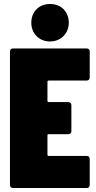

<svg xmlns="http://www.w3.org/2000/svg" viewBox="-20 -943 484 963"><path d="M231 -735C285 -735 325 -775 325 -829C325 -885 286 -923 231 -923C176 -923 137 -885 137 -829C137 -775 176 -735 231 -735ZM430 -554V-685C430 -694 424 -700 415 -700H45C36 -700 30 -694 30 -685V-15C30 -6 36 0 45 0H415C424 0 430 -6 430 -15V-146C430 -155 424 -161 415 -161H224C220 -161 218 -163 218 -167V-264C218 -268 220 -270 224 -270H323C332 -270 338 -276 338 -285V-416C338 -425 332 -431 323 -431H224C220 -431 218 -433 218 -437V-533C218 -537 221 -539 224 -539H415C424 -539 430 -545 430 -554Z"/></svg>

Font: Barlow Condensed Black
Style: Regular
Weight: 900
Width: 3
Designer: Jeremy Tribby
Foundry: Tribby Type
Version: Version 1.422;hotconv 1.0.109;makeotfexe 2.5.65596